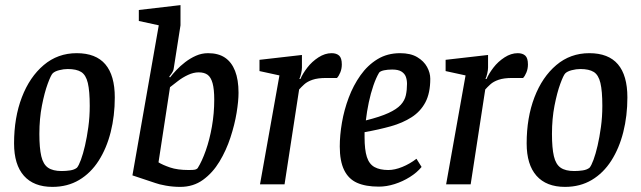

<svg xmlns="http://www.w3.org/2000/svg" viewBox="-20 -721 2509 751"><path d="M185 10Q112 10 73.5 -33.5Q35 -77 35 -160Q35 -261 65.5 -340.5Q96 -420 151 -466.5Q206 -513 280 -513Q355 -513 392 -469.5Q429 -426 429 -340Q429 -268 413 -204.5Q397 -141 366 -92.5Q335 -44 289.5 -17Q244 10 185 10ZM221 -52Q238 -52 254.5 -54.5Q271 -57 281 -65Q288 -73 296.5 -96Q305 -119 312.5 -151.5Q320 -184 325.5 -224Q331 -264 331 -307Q331 -365 323.5 -396.5Q316 -428 297.5 -439.5Q279 -451 245 -451Q229 -451 211.5 -446.5Q194 -442 186 -434Q179 -427 166.5 -393Q154 -359 144 -308Q134 -257 134 -197Q134 -142 141.5 -110Q149 -78 168 -65Q187 -52 221 -52Z M685 10Q656 10 628.5 5Q601 0 588 -5L498 -35L601 -622L523 -639V-682L686 -701V-622L659 -450Q658 -444 652.5 -435.5Q647 -427 642 -421L645 -418Q655 -431 670 -447Q685 -463 704.5 -478Q724 -493 746.5 -503Q769 -513 794 -513Q834 -513 860 -495.5Q886 -478 899.5 -443.5Q913 -409 913 -358Q913 -326 905.5 -280Q898 -234 881.5 -183.5Q865 -133 838.5 -89Q812 -45 774 -17.5Q736 10 685 10ZM718 -56Q737 -56 743 -57.5Q749 -59 753 -63Q770 -90 785 -132.5Q800 -175 809 -226.5Q818 -278 818 -331Q818 -372 811.5 -395.5Q805 -419 792 -428.5Q779 -438 757 -438Q737 -438 715.5 -428Q694 -418 676 -404Q658 -390 645 -380L600 -86Q616 -76 645 -66Q674 -56 718 -56Z M997 0 1073 -426 995 -443V-487L1161 -506V-457Q1161 -447 1158 -434Q1155 -421 1151 -412H1155Q1164 -433 1182 -456.5Q1200 -480 1225.5 -496.5Q1251 -513 1277 -513Q1296 -513 1306.5 -503.5Q1317 -494 1317 -469Q1317 -452 1311 -437.5Q1305 -423 1298 -416H1255Q1223 -416 1202.5 -409Q1182 -402 1170 -391Q1158 -380 1150 -371L1093 0Z M1462 9Q1410 9 1376.5 -6Q1343 -21 1326 -56Q1309 -91 1309 -148Q1309 -192 1317.5 -241.5Q1326 -291 1344 -339Q1362 -387 1390 -426.5Q1418 -466 1456.5 -489.5Q1495 -513 1545 -513Q1586 -513 1612 -497.5Q1638 -482 1650.5 -459Q1663 -436 1663 -413Q1663 -357 1644 -321Q1625 -285 1590 -262.5Q1555 -240 1508.5 -227Q1462 -214 1406 -204V-184Q1406 -135 1415 -107Q1424 -79 1445 -67.5Q1466 -56 1499 -56Q1524 -56 1553.5 -68Q1583 -80 1609 -100L1629 -68Q1611 -46 1583 -28.5Q1555 -11 1523.5 -1Q1492 9 1462 9ZM1411 -250Q1467 -264 1499.5 -279Q1532 -294 1547.5 -311Q1563 -328 1567.5 -348.5Q1572 -369 1572 -393Q1572 -408 1567.5 -420.5Q1563 -433 1550.5 -441Q1538 -449 1514 -449Q1496 -449 1482 -446Q1468 -443 1463 -437Q1451 -417 1440.5 -386.5Q1430 -356 1422.5 -320.5Q1415 -285 1411 -250Z M1725 0 1801 -426 1723 -443V-487L1889 -506V-457Q1889 -447 1886 -434Q1883 -421 1879 -412H1883Q1892 -433 1910 -456.5Q1928 -480 1953.5 -496.5Q1979 -513 2005 -513Q2024 -513 2034.5 -503.5Q2045 -494 2045 -469Q2045 -452 2039 -437.5Q2033 -423 2026 -416H1983Q1951 -416 1930.5 -409Q1910 -402 1898 -391Q1886 -380 1878 -371L1821 0Z M2190 10Q2117 10 2078.5 -33.5Q2040 -77 2040 -160Q2040 -261 2070.5 -340.5Q2101 -420 2156 -466.5Q2211 -513 2285 -513Q2360 -513 2397 -469.5Q2434 -426 2434 -340Q2434 -268 2418 -204.5Q2402 -141 2371 -92.5Q2340 -44 2294.5 -17Q2249 10 2190 10ZM2226 -52Q2243 -52 2259.5 -54.5Q2276 -57 2286 -65Q2293 -73 2301.5 -96Q2310 -119 2317.5 -151.5Q2325 -184 2330.5 -224Q2336 -264 2336 -307Q2336 -365 2328.5 -396.5Q2321 -428 2302.5 -439.5Q2284 -451 2250 -451Q2234 -451 2216.5 -446.5Q2199 -442 2191 -434Q2184 -427 2171.5 -393Q2159 -359 2149 -308Q2139 -257 2139 -197Q2139 -142 2146.5 -110Q2154 -78 2173 -65Q2192 -52 2226 -52Z"/></svg>

Font: Faustina Light Medium
Style: Italic
Weight: 500
Italic angle: -8°
Version: Version 1.200